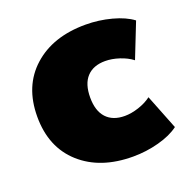

<svg xmlns="http://www.w3.org/2000/svg" viewBox="-101 -620 723 731"><g transform="rotate(-20 260.0 -255.0)"><path d="M318.8 12.2Q186.5 12.2 106.7 -59.3Q26.9 -130.9 26.9 -254.9Q26.9 -378.9 106.7 -450.4Q186.5 -522 318.8 -522Q372.6 -522 423.8 -508.3Q475.1 -494.6 505.9 -471.2L450.2 -330.1Q428.7 -346.7 398.9 -356.4Q369.1 -366.2 341.8 -366.2Q293.5 -366.2 267.3 -337.9Q241.2 -309.6 241.2 -254.9Q241.2 -200.7 267.3 -172.4Q293.5 -144 341.8 -144Q368.2 -144 398.2 -153.8Q428.2 -163.6 450.2 -180.2L505.9 -39.1Q474.1 -15.1 423.1 -1.5Q372.1 12.2 318.8 12.2Z"/></g></svg>

Font: Mulish ExtraBlack
Style: Regular
Weight: 1000
Designer: Vernon Adams
Foundry: Vernon Adams
Version: Version 3.603; ttfautohint (v1.8.3)